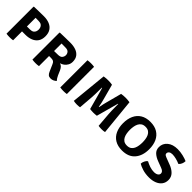

<svg xmlns="http://www.w3.org/2000/svg" viewBox="239 -1642 2737 2737"><g transform="rotate(45 1607.0 -274.0)"><path d="M497 -365.5Q497 -302.5 469 -261.2Q441 -220 391.8 -199.8Q342.5 -179.5 279.5 -179.5H210.5V0Q194 3 176.5 4Q159 5 145 5Q133 5 113 4Q93 3 77.5 0V-543.5L83.5 -549Q126 -550 177.8 -551.5Q229.5 -553 279.5 -553Q342.5 -553 391.8 -533.2Q441 -513.5 469 -472Q497 -430.5 497 -365.5ZM210.5 -453.5V-278.5Q228.5 -279 245.2 -279Q262 -279 270 -279Q308 -279 327.8 -293Q347.5 -307 354.2 -327.2Q361 -347.5 361 -366Q361 -384.5 354.2 -404.5Q347.5 -424.5 327.8 -438.5Q308 -452.5 270 -452.5Q255 -452.5 242.5 -452.8Q230 -453 210.5 -453.5Z M1029.5 -384.5Q1029.5 -347.5 1012.8 -317.5Q996 -287.5 969.8 -268Q943.5 -248.5 915 -242Q941 -232.5 957.5 -214.8Q974 -197 986.5 -169.5L1017.5 -98Q1026.5 -78 1037.5 -61Q1048.5 -44 1061 -32.5Q1049 -16.5 1024.5 -4.2Q1000 8 972 8Q942 8 924.5 -6.8Q907 -21.5 893.5 -53.5L847 -159Q835.5 -185.5 818.8 -194.8Q802 -204 771.5 -204H731.5V0Q715.5 3 697.8 4Q680 5 666.5 5Q654 5 634.8 4Q615.5 3 600 0V-543.5L606 -549Q662.5 -550.5 713 -551.8Q763.5 -553 814 -553Q875 -553 923.8 -536Q972.5 -519 1001 -482Q1029.5 -445 1029.5 -384.5ZM731.5 -456V-304.5Q753.5 -305 773 -305.5Q792.5 -306 803 -306Q856.5 -306 875 -329.8Q893.5 -353.5 893.5 -382Q893.5 -410 875 -432.5Q856.5 -455 808.5 -455Q789.5 -455 770.5 -455.5Q751.5 -456 731.5 -456Z M1161.5 -548.5Q1177 -551.5 1196.8 -552.5Q1216.5 -553.5 1229 -553.5Q1242.5 -553.5 1260.2 -552.5Q1278 -551.5 1294 -548.5V0Q1278 3 1260.2 4Q1242.5 5 1229 5Q1216.5 5 1196.8 4Q1177 3 1161.5 0Z M1487.5 -548.5Q1507.5 -552.5 1531.8 -554Q1556 -555.5 1573 -555.5Q1589.5 -555.5 1614.2 -554Q1639 -552.5 1655.5 -548.5L1718.5 -314Q1724 -295 1732.2 -259.2Q1740.5 -223.5 1745 -193.5H1751Q1755.5 -223.5 1763.8 -259Q1772 -294.5 1777.5 -314L1839.5 -548.5Q1858 -552 1882.2 -553.8Q1906.5 -555.5 1922.5 -555.5Q1939.5 -555.5 1964.8 -553.8Q1990 -552 2008 -548.5L2062.5 -1.5Q2034.5 5.5 1995.5 5.5Q1981 5.5 1964.8 4.2Q1948.5 3 1935 0.5L1917 -220.5Q1914.5 -249.5 1913.8 -285.8Q1913 -322 1913 -356.8Q1913 -391.5 1912.5 -417H1907L1815.5 -83.5Q1801 -81 1781 -79.8Q1761 -78.5 1747 -78.5Q1732.5 -78.5 1713 -79.8Q1693.5 -81 1680 -83.5L1588.5 -417H1582Q1582 -391.5 1582 -356.8Q1582 -322 1581.2 -285.8Q1580.5 -249.5 1578 -219.5L1560.5 0.5Q1533.5 5.5 1500.5 5.5Q1461 5.5 1433 -1.5Z M2154 -273.5Q2154 -360.5 2184 -425.5Q2214 -490.5 2272.8 -526.5Q2331.5 -562.5 2417.5 -562.5Q2504.5 -562.5 2563.2 -526.5Q2622 -490.5 2651.8 -425.8Q2681.5 -361 2681.5 -273.5Q2681.5 -142.5 2614.2 -64.2Q2547 14 2417.5 14Q2330.5 14 2272 -21.8Q2213.5 -57.5 2183.8 -122.2Q2154 -187 2154 -273.5ZM2290 -273.5Q2290 -242.5 2295 -209.5Q2300 -176.5 2313.5 -148.2Q2327 -120 2352.2 -102.5Q2377.5 -85 2418 -85Q2458.5 -85 2483.8 -102.5Q2509 -120 2522.2 -148.2Q2535.5 -176.5 2540.2 -209.5Q2545 -242.5 2545 -273.5Q2545 -305 2540.2 -338.2Q2535.5 -371.5 2522.2 -400Q2509 -428.5 2483.8 -446Q2458.5 -463.5 2418 -463.5Q2377.5 -463.5 2352.2 -446Q2327 -428.5 2313.5 -400Q2300 -371.5 2295 -338.2Q2290 -305 2290 -273.5Z M2740.5 -43Q2740.5 -68 2754.8 -98Q2769 -128 2789.5 -141Q2825 -121 2870 -105.8Q2915 -90.5 2962 -90.5Q2996.5 -91 3020.2 -106Q3044 -121 3044 -148Q3044 -167 3029.8 -182Q3015.5 -197 2984 -208L2895.5 -241.5Q2837 -262.5 2796.5 -298.2Q2756 -334 2756 -393.5Q2756 -466.5 2812.5 -514.2Q2869 -562 2967.5 -562.5Q3022 -562.5 3076.2 -549.5Q3130.5 -536.5 3167.5 -520Q3167.5 -491.5 3155.5 -463.5Q3143.5 -435.5 3122.5 -419.5Q3086 -436 3043.2 -446.8Q3000.5 -457.5 2965.5 -457.5Q2932 -457 2913.5 -442.5Q2895 -428 2895 -406Q2895 -387 2910.8 -377Q2926.5 -367 2953.5 -357.5L3040 -324.5Q3105 -301 3145.5 -259.5Q3186 -218 3186 -157Q3186 -103.5 3157.5 -65.2Q3129 -27 3079 -6.8Q3029 13.5 2964 14Q2888.5 14 2830.5 -4.2Q2772.5 -22.5 2740.5 -43Z"/></g></svg>

Font: Signika SC SemiBold
Style: Regular
Weight: 600
Designer: Anna Giedryś
Foundry: Anna Giedryś
Version: Version 2.000; ttfautohint (v1.8.3) -l 8 -r 50 -G 200 -x 9 -